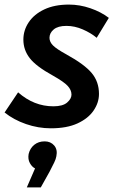

<svg xmlns="http://www.w3.org/2000/svg" viewBox="-31 -549 522 838"><path d="M-11 -58 48 -146Q117 -85 202 -85Q243 -85 262 -101.5Q281 -118 281 -136Q281 -156 264.5 -174Q248 -192 200 -219Q127 -259 99 -295Q71 -331 71 -376Q71 -417 94.5 -452Q118 -487 162.5 -508Q207 -529 270 -529Q317 -529 363.5 -513Q410 -497 444 -471L391 -384Q366 -405 330.5 -420.5Q295 -436 259 -436Q222 -436 203.5 -420.5Q185 -405 185 -384Q185 -366 200.5 -350.5Q216 -335 258 -312Q338 -268 369.5 -230Q401 -192 401 -139Q401 -101 377.5 -66.5Q354 -32 307.5 -10.5Q261 11 191 11Q136 11 82.5 -7.5Q29 -26 -11 -58ZM215 133Q213 145 205.5 160.5Q198 176 185 201L147 269H86L122 186Q109 180 99.5 163Q90 146 94 123Q100 98 118.5 83Q137 68 164 68Q190 68 205.5 86Q221 104 215 133Z"/></svg>

Font: Radio Canada Medium
Style: Italic
Weight: 500
Italic angle: -12°
Designer: Charles Daoud, Etienne Aubert Bonn, Alexandre Saumier Demers, Jacques Le Bailly
Foundry: Radio-Canada
Version: Version 2.104; ttfautohint (v1.8.4.7-5d5b);gftools[0.9.28.de